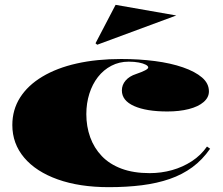

<svg xmlns="http://www.w3.org/2000/svg" viewBox="-20 -759 924 794"><path d="M430 15Q309 15 219 -17Q129 -49 80 -107Q31 -165 31 -242Q31 -305 63 -355.5Q95 -406 155 -442Q215 -478 297.5 -496.5Q380 -515 481 -515Q555 -515 620.5 -506.5Q686 -498 736.5 -480.5Q787 -463 815.5 -438.5Q844 -414 844 -381Q844 -356 822 -337Q800 -318 761 -308Q722 -298 672 -298Q585 -298 534.5 -320.5Q484 -343 484 -385Q484 -408 499.5 -426Q515 -444 543 -453Q593 -470 593 -480Q593 -486 582.5 -491.5Q572 -497 554 -500.5Q536 -504 512 -504Q473 -504 440.5 -487Q408 -470 385 -440.5Q362 -411 349.5 -371.5Q337 -332 337 -287Q337 -236 353 -191.5Q369 -147 401 -113.5Q433 -80 482.5 -61.5Q532 -43 599 -43Q647 -43 691.5 -55.5Q736 -68 773.5 -92.5Q811 -117 836 -153L849 -144Q817 -98 775.5 -67.5Q734 -37 682 -19Q630 -1 567 7Q504 15 430 15ZM382 -574 375 -580 458 -739 709 -695Z"/></svg>

Font: Kalnia SemiExpanded SemiBold
Style: Regular
Weight: 600
Width: 6
Designer: Frida Medrano
Foundry: Frida Medrano
Version: Version 1.105